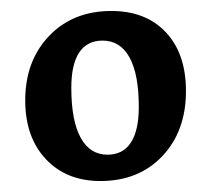

<svg xmlns="http://www.w3.org/2000/svg" viewBox="-20 -668 385 350"><path d="M26 -485Q26 -557 69.5 -602.5Q113 -648 183 -648Q246 -648 282.5 -609Q319 -570 319 -502Q319 -429 276 -383.5Q233 -338 163 -338Q101 -338 63.5 -378Q26 -418 26 -485ZM233 -473Q233 -533 216 -563.5Q199 -594 167 -594Q139 -594 124.5 -572.5Q110 -551 110 -508Q110 -448 127 -417Q144 -386 176 -386Q204 -386 218.5 -408Q233 -430 233 -473Z"/></svg>

Font: Alegreya SC Medium
Style: Regular
Weight: 500
Designer: Juan Pablo del Peral
Foundry: Huerta Tipografica
Version: Version 2.007; ttfautohint (v1.6)